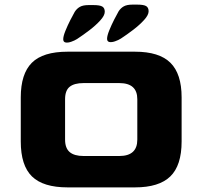

<svg xmlns="http://www.w3.org/2000/svg" viewBox="-20 -812 877 832"><path d="M273 0Q167 0 118.5 -47.5Q70 -95 70 -199V-390Q70 -492 118 -540Q166 -588 273 -588H565Q670 -588 718.5 -540Q767 -492 767 -390V-199Q767 -95 718 -47.5Q669 0 565 0ZM342 -136H497Q575 -136 575 -207V-382Q575 -452 497 -452H342Q302 -452 282 -436Q262 -420 262 -382V-207Q262 -170 282 -153Q302 -136 342 -136ZM444 -644Q444 -657 453.5 -680.5Q463 -704 475 -727.5Q487 -751 494 -763Q503 -777 516.5 -784.5Q530 -792 554 -792H575Q603 -792 613.5 -785.5Q624 -779 624 -763Q624 -747 604.5 -725.5Q585 -704 557.5 -683Q530 -662 504 -645Q493 -638 478.5 -633Q464 -628 454 -630Q444 -632 444 -644ZM254 -642Q254 -655 263.5 -678.5Q273 -702 285 -725.5Q297 -749 304 -761Q313 -775 326.5 -782.5Q340 -790 364 -790H385Q413 -790 423.5 -783.5Q434 -777 434 -761Q434 -745 414.5 -723.5Q395 -702 367.5 -681Q340 -660 314 -643Q303 -636 288.5 -631Q274 -626 264 -628Q254 -630 254 -642Z"/></svg>

Font: Goldman
Style: Bold
Weight: 700
Designer: Jaikishan Patel
Version: Version 1.000; ttfautohint (v1.8.3)